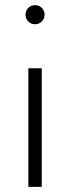

<svg xmlns="http://www.w3.org/2000/svg" viewBox="-20 -725 272 745"><path d="M79 -668Q79 -653 89.5 -642Q100 -631 116 -631Q132 -631 142.5 -642Q153 -653 153 -668Q153 -683 142.5 -694Q132 -705 116 -705Q100 -705 89.5 -694Q79 -683 79 -668ZM90 -460V0H142V-460Z"/></svg>

Font: Jost-300-LightPL
Style: Regular
Weight: 300
Version: Version 3.300; ttfautohint (v0.97) -l 8 -r 50 -G 200 -x 14 -